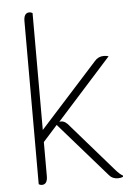

<svg xmlns="http://www.w3.org/2000/svg" viewBox="-53 -764 553 808"><g transform="rotate(-5 224.0 -360.0)"><path d="M434 -6V0Q425 4 413 4Q389 4 376 -12L175 -242L115 -175V-31Q115 4 91 4Q85 4 78 0V-689Q78 -724 102 -724Q108 -724 115 -720V-226L359 -496Q374 -514 398 -514Q408 -514 418 -511L187 -254Q189 -255 195 -255Q213 -255 231 -231L399 -38Q422 -11 434 -6Z"/></g></svg>

Font: Thasadith
Style: Regular
Weight: 400
Designer: Cadson Demak Co.,Ltd.
Foundry: Cadson Demak Co.,Ltd.
Version: Version 1.000; ttfautohint (v1.6)